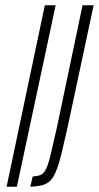

<svg xmlns="http://www.w3.org/2000/svg" viewBox="-20 -708 375 728"><path d="M5 0 150 -688H191L44 0ZM95 0 104 -39Q123 -40 134.5 -45Q146 -50 154.5 -67Q163 -84 172 -121.5Q181 -159 196 -226L293 -688H335L236 -224Q224 -172 215.5 -135.5Q207 -99 198.5 -74.5Q190 -50 181 -36Q172 -22 160 -14.5Q148 -7 132 -4Q116 -1 95 0Z"/></svg>

Font: Saira UltraCondensed ExtraLight
Style: Italic
Weight: 250
Width: 1
Italic angle: -12°
Designer: Hector Gatti with collaboration of the Omnibus-Type team
Foundry: Omnibus-Type
Version: Version 1.101